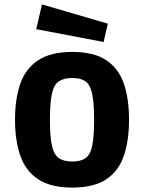

<svg xmlns="http://www.w3.org/2000/svg" viewBox="-20 -836 652 869"><path d="M307 13Q210 13 153 -24.5Q96 -62 72 -131Q48 -200 48 -294Q48 -389 72 -457.5Q96 -526 153 -563.5Q210 -601 307 -601Q405 -601 461 -563.5Q517 -526 540.5 -457.5Q564 -389 564 -294Q564 -200 540.5 -131Q517 -62 461 -24.5Q405 13 307 13ZM307 -105Q346 -105 367.5 -120.5Q389 -136 397.5 -177Q406 -218 406 -294Q406 -371 397 -412Q388 -453 366.5 -468Q345 -483 307 -483Q269 -483 246.5 -468Q224 -453 215 -412Q206 -371 206 -294Q206 -218 215 -177Q224 -136 246 -120.5Q268 -105 307 -105ZM449 -646 144 -704 170 -816 468 -729Z"/></svg>

Font: Ruda SemiBold
Style: Bold
Weight: 900
Designer: Mariela Monsalve and Angelina Sanchez
Foundry: Mariela Monsalve and Angelina Sanchez
Version: Version 2.000